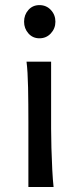

<svg xmlns="http://www.w3.org/2000/svg" viewBox="-20 -743 316 763"><path d="M85.4 -498H183.1Q183.1 -431.6 183.1 -365.2Q183.1 -298.8 183.1 -231.9Q183.1 -200.7 184.3 -156Q185.5 -111.3 187.7 -68.8Q189.9 -26.4 192.9 0H92.8Q92.8 -35.2 92.8 -82.5Q92.8 -129.9 92.8 -177Q92.8 -224.1 92.8 -258.8Q92.8 -330.1 91.6 -394.8Q90.3 -459.5 85.4 -498ZM75.7 -656.7Q75.7 -684.1 92.8 -703.4Q109.9 -722.7 136.7 -722.7Q164.1 -722.7 182.1 -703.4Q200.2 -684.1 200.2 -656.7Q200.2 -629.9 182.1 -610.4Q164.1 -590.8 136.7 -590.8Q109.9 -590.8 92.8 -610.4Q75.7 -629.9 75.7 -656.7Z"/></svg>

Font: Kanchenjunga
Style: Regular
Weight: 400
Designer: Becca Hirsbrunner Spalinger
Foundry: SIL International
Version: Version 2.001